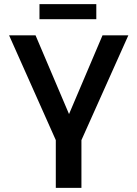

<svg xmlns="http://www.w3.org/2000/svg" viewBox="-20 -909 664 929"><path d="M250 -231 24 -738H152L314 -357L476 -738H601L374 -231V0H250ZM171 -889H446V-816H171Z"/></svg>

Font: Exo SemiBold
Style: Regular
Weight: 600
Designer: Natanael Gama
Foundry: Natanael Gama
Version: Version 1.500